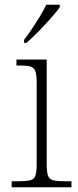

<svg xmlns="http://www.w3.org/2000/svg" viewBox="-20 -786 328 806"><path d="M29 0V-25H56Q89 -25 106 -29Q123 -33 128.5 -48Q134 -63 134 -97V-439Q134 -473 128 -488Q122 -503 107 -507Q92 -511 64 -511H49V-536H176V-98Q176 -64 181.5 -48.5Q187 -33 204.5 -29Q222 -25 255 -25H280V0ZM81 -619Q96 -638 113.5 -664Q131 -690 147.5 -717Q164 -744 174 -766H231V-756Q222 -743 205 -723Q188 -703 167.5 -681Q147 -659 127 -639.5Q107 -620 91 -606H81Z"/></svg>

Font: Noto Serif Thai ExtraLight
Style: Regular
Weight: 250
Version: Version 2.001